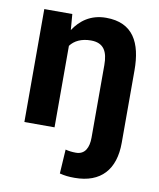

<svg xmlns="http://www.w3.org/2000/svg" viewBox="-84 -604 732 884"><g transform="rotate(10 282.0 -162.5)"><path d="M290 -423C351 -423 370 -384 370 -322V17C370 63 354 98 311 98C293 98 277 96 262 92L255 205C279 211 297 213 325 213C448 213 511 141 511 17V-322C511 -451 467 -538 341 -538C268 -538 221 -501 190 -454L184 -528H53V0H194V-381C213 -407 246 -423 290 -423Z"/></g></svg>

Font: Asimov
Style: Regular
Weight: 500
Designer: Google
Version: Version 2.000980; 2014